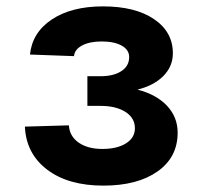

<svg xmlns="http://www.w3.org/2000/svg" viewBox="-20 -570 640 602"><path d="M304 12Q194 12 128 -38Q62 -88 58 -173L196 -177Q198 -143 226.5 -123Q255 -103 301 -103Q347 -103 375 -120.5Q403 -138 403 -168Q403 -200 373.5 -219Q344 -238 295 -238H254V-331H295Q336 -331 360.5 -347Q385 -363 385 -391Q385 -414 361.5 -427Q338 -440 299 -440Q261 -440 237.5 -427.5Q214 -415 212 -394L74 -399Q81 -468 142.5 -509Q204 -550 303 -550Q404 -550 463 -510Q522 -470 522 -403Q522 -362 492.5 -332Q463 -302 411 -289Q470 -274 503.5 -238.5Q537 -203 537 -154Q537 -77 474 -32.5Q411 12 304 12Z"/></svg>

Font: Geist Mono ExtraBold
Style: Regular
Weight: 800
Monospace: yes
Designer: Basement.studio, Andrés Briganti, Mateo Zaragoza
Foundry: Basement.studio, Vercel, Andrés Briganti, Guido Ferreyra, Mateo Zaragoza
Version: Version 1.500; ttfautohint (v1.8.4.7-5d5b)